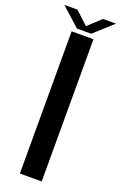

<svg xmlns="http://www.w3.org/2000/svg" viewBox="-192 -948 628 996"><g transform="rotate(20 122.0 -450.5)"><path d="M61.5 0H182V-785H61.5ZM82.5 -808H161L264.5 -901H192.5L122 -835.5L51.5 -901H-21Z"/></g></svg>

Font: Anybody Thin Medium
Style: Regular
Weight: 500
Version: Version 1.113;gftools[0.9.25]